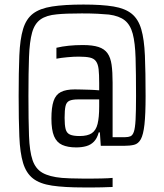

<svg xmlns="http://www.w3.org/2000/svg" viewBox="-20 -716 722 844"><path d="M347 108Q263 108 209 100Q155 92 125 68.5Q95 45 81.5 0.5Q68 -44 65 -116Q62 -188 62 -294Q62 -400 65 -472Q68 -544 81.5 -588.5Q95 -633 125 -656Q155 -679 209 -687.5Q263 -696 347 -696Q428 -696 479 -687.5Q530 -679 559 -655.5Q588 -632 601 -587.5Q614 -543 617 -471.5Q620 -400 620 -294Q620 -213 615 -168.5Q610 -124 599 -104Q588 -84 569.5 -79.5Q551 -75 525 -75H423L419 -134H414Q407 -108 393 -93.5Q379 -79 359 -73.5Q339 -68 315 -68Q278 -68 253.5 -79Q229 -90 217.5 -117.5Q206 -145 206 -195Q206 -244 215.5 -272Q225 -300 247.5 -311.5Q270 -323 309 -323Q321 -323 337 -322.5Q353 -322 373 -321.5Q393 -321 416 -319V-351Q416 -389 413.5 -411.5Q411 -434 402 -446.5Q393 -459 375 -463Q357 -467 327 -467Q317 -467 304 -466.5Q291 -466 276.5 -464.5Q262 -463 249.5 -461.5Q237 -460 228 -458V-506Q253 -512 282 -515Q311 -518 344 -518Q387 -518 413 -509.5Q439 -501 452.5 -482Q466 -463 470.5 -431.5Q475 -400 475 -353V-113H530Q544 -113 553.5 -117Q563 -121 568.5 -137Q574 -153 576 -190Q578 -227 578 -294Q578 -394 576 -461Q574 -528 563.5 -567.5Q553 -607 528.5 -626.5Q504 -646 459 -652Q439 -654 409.5 -655.5Q380 -657 340 -657Q304 -657 276.5 -656Q249 -655 230 -653Q184 -649 158 -630.5Q132 -612 121 -572.5Q110 -533 107.5 -465.5Q105 -398 105 -294Q105 -187 107.5 -119Q110 -51 123 -12.5Q136 26 166.5 43.5Q197 61 252 66Q266 67 288.5 68Q311 69 341 69Q367 69 388 69Q409 69 425.5 68.5Q442 68 454.5 67.5Q467 67 475 66V106Q468 106 456.5 106.5Q445 107 429 107.5Q413 108 392.5 108Q372 108 347 108ZM330 -118Q365 -118 383.5 -130.5Q402 -143 409 -171.5Q416 -200 416 -248V-279H323Q298 -279 285 -273Q272 -267 268 -249.5Q264 -232 264 -198Q264 -166 268.5 -148.5Q273 -131 287.5 -124.5Q302 -118 330 -118Z"/></svg>

Font: Saira Condensed
Style: Regular
Weight: 400
Width: 3
Designer: Hector Gatti with collaboration of the Omnibus-Type team
Foundry: Omnibus-Type
Version: Version 1.101